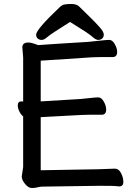

<svg xmlns="http://www.w3.org/2000/svg" viewBox="-20 -922 678 962"><path d="M331 -812Q235 -752 218 -737Q201 -722 189 -722Q177 -722 169 -729Q161 -736 161 -748Q161 -774 277 -884Q290 -897 302.5 -899.5Q315 -902 339.5 -902Q364 -902 377.5 -888.5Q391 -875 425.5 -841.5Q460 -808 480 -785Q500 -762 500 -749Q500 -736 492 -729Q484 -722 472 -722Q460 -722 442 -738.5Q424 -755 331 -812ZM92 -685Q92 -709 122 -709Q138 -709 171 -696Q267 -703 419 -712L439 -714Q462 -716 487.5 -719Q513 -722 528 -722Q543 -722 555 -701Q567 -680 567 -662Q567 -636 544 -636H482Q455 -636 442 -635L184 -618V-414L384 -426Q407 -428 432.5 -431Q458 -434 473 -434Q488 -434 500 -413Q512 -392 512 -373Q512 -347 489 -347H426Q400 -347 387 -346L184 -335V-69L472 -74L555 -77H556Q575 -77 586.5 -54.5Q598 -32 598 -10Q598 12 577 12H576Q575 12 563 10.5Q551 9 489 9H473L195 13Q180 13 168.5 16.5Q157 20 139.5 20Q122 20 105.5 -0.5Q89 -21 89 -37V-38L96 -85V-339Q85 -347 77 -363.5Q69 -380 69 -393Q69 -414 87 -414H89L96 -413V-634L92 -684Z"/></svg>

Font: LXGW ZhenKai
Style: Regular
Weight: 400
Designer: LXGW / Fontworks Inc.
Foundry: LXGW / Fontworks Inc.
Version: Version 0.800;June 8, 2025